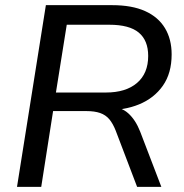

<svg xmlns="http://www.w3.org/2000/svg" viewBox="-20 -725 713 745"><path d="M46 0 158 -705H415Q492 -705 543 -682Q594 -659 620 -616Q646 -573 646 -514Q646 -441 612 -392.5Q578 -344 519.5 -320Q461 -296 387 -298V-311H405Q449 -311 477.5 -285.5Q506 -260 524 -214L606 0H512L429 -218Q418 -246 404 -262.5Q390 -279 368.5 -286.5Q347 -294 315 -294H186L140 0ZM197 -366H391Q468 -366 511.5 -403Q555 -440 555 -508Q555 -568 518.5 -598.5Q482 -629 404 -629H239Z"/></svg>

Font: Nunito Sans 12pt Medium
Style: Italic
Weight: 500
Italic angle: -9°
Designer: Vernon Adams
Foundry: Vernon Adams
Version: Version 3.101;gftools[0.9.27]